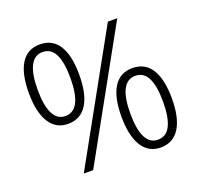

<svg xmlns="http://www.w3.org/2000/svg" viewBox="-127 -866 1065 1019"><g transform="rotate(-20 406.0 -357.0)"><path d="M196 -724Q268 -724 303.5 -666.5Q339 -609 339 -501Q339 -392 302.5 -334Q266 -276 195 -276Q127 -276 90.5 -334.5Q54 -393 54 -501Q54 -610 90 -667Q126 -724 196 -724ZM196 -681Q151 -681 127.5 -636Q104 -591 104 -501Q104 -412 127 -366Q150 -320 195 -320Q243 -320 266 -366Q289 -412 289 -501Q289 -589 266.5 -635Q244 -681 196 -681ZM631 -714 235 0H182L578 -714ZM615 -438Q686 -438 722 -380.5Q758 -323 758 -215Q758 -106 721.5 -48Q685 10 614 10Q546 10 509.5 -48.5Q473 -107 473 -215Q473 -324 509 -381Q545 -438 615 -438ZM615 -394Q570 -394 546.5 -349.5Q523 -305 523 -215Q523 -125 546 -79.5Q569 -34 614 -34Q662 -34 685 -80Q708 -126 708 -215Q708 -303 685.5 -348.5Q663 -394 615 -394Z"/></g></svg>

Font: Noto Sans Symbols Light
Style: Regular
Weight: 300
Version: Version 2.002